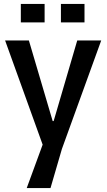

<svg xmlns="http://www.w3.org/2000/svg" viewBox="-20 -791 545 977"><path d="M116 166 197 -55 6 -585H127L248 -175H253L373 -585H495L295 -33L237 166ZM86 -677V-771H207V-677ZM290 -677V-771H410V-677Z"/></svg>

Font: Ruda
Style: Bold
Weight: 700
Designer: Mariela Monsalve and Angelina Sanchez
Foundry: Mariela Monsalve and Angelina Sanchez
Version: Version 2.000